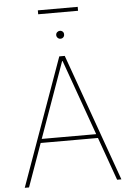

<svg xmlns="http://www.w3.org/2000/svg" viewBox="-64 -1046 744 1092"><g transform="rotate(-5 308.0 -499.5)"><path d="M56.6 0H32.2L293 -727.5H324.2L584 0H559.6L309.6 -699.2H306.6ZM139.6 -268.6H477.5V-246.1H139.6ZM308.6 -827.1Q299.8 -826.7 293 -833.5Q286.1 -840.3 286.1 -849.6Q286.1 -859.4 293 -865.7Q299.8 -872.1 308.6 -872.1Q318.4 -872.1 325 -865.7Q331.5 -859.4 331.1 -849.6Q331.5 -840.3 325 -833.5Q318.4 -826.7 308.6 -827.1ZM421.9 -999V-976.6H194.3V-999Z"/></g></svg>

Font: Inter Tight Thin
Style: Regular
Weight: 250
Designer: Rasmus Andersson
Foundry: rsms
Version: Version 3.004